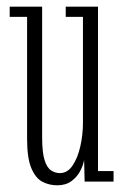

<svg xmlns="http://www.w3.org/2000/svg" viewBox="-20 -543 370 574"><path d="M151 11Q127.5 11 107 0.5Q86.5 -10 73.8 -40Q61 -70 61 -128V-492.5H9V-523H106V-132Q106 -87.5 113.2 -64.5Q120.5 -41.5 132.8 -33.5Q145 -25.5 159 -25.5Q181.5 -25.5 196.8 -47.8Q212 -70 220 -104.8Q228 -139.5 228 -176.5V-492.5H176.5V-523H273V-31.5H319.5V0H233L231.5 -65Q229 -49.5 219.8 -31.8Q210.5 -14 193.5 -1.5Q176.5 11 151 11Z"/></svg>

Font: Imbue 10pt ExtraLight
Style: Regular
Weight: 200
Designer: Tyler Finck
Foundry: Etcetera Type Company
Version: Version 1.102; ttfautohint (v1.8.3)